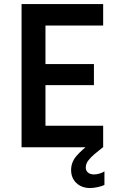

<svg xmlns="http://www.w3.org/2000/svg" viewBox="-20 -740 602 965"><path d="M88.4 0V-719.7H498.5V-611.8H208.5V-418H452.1V-312H208.5V-107.9H498.5V0ZM432.6 205.1Q390.6 205.1 364 179.9Q337.4 154.8 337.4 114.3Q337.4 75.2 364.5 43.7Q391.6 12.2 436.5 -20.5L497.6 0Q475.6 17.6 455.8 33.9Q436 50.3 423.6 66.9Q411.1 83.5 411.1 102.1Q411.1 118.2 422.4 127.4Q433.6 136.7 452.6 136.7Q466.3 136.7 481.9 131.8Q497.6 127 504.9 121.1V189Q493.2 195.8 471.2 200.4Q449.2 205.1 432.6 205.1Z"/></svg>

Font: Reddit Mono SemiBold
Style: Regular
Weight: 600
Monospace: yes
Designer: Stephen Hutchings
Foundry: Reddit
Version: Version 1.014